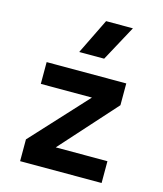

<svg xmlns="http://www.w3.org/2000/svg" viewBox="-117 -882 821 969"><g transform="rotate(15 293.0 -397.5)"><path d="M80.1 0H505.9V-113.8H235.8L496.1 -403.8V-517.6H80.1V-403.8H347.2L80.1 -113.8ZM225.6 -609.4H356L456.5 -794.9H316.4Z"/></g></svg>

Font: Cascadia Mono NF
Style: Bold
Weight: 700
Monospace: yes
Designer: Aaron Bell
Foundry: Saja Typeworks
Version: Version 2404.023